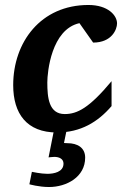

<svg xmlns="http://www.w3.org/2000/svg" viewBox="-20 -520 520 771"><path d="M450 -426C450 -458 414 -500 335 -500C144 -500 33 -351 33 -178C33 -64 87 12 209 12C304 12 373 -30 428 -94V-194C338 -86 290 -62 240 -62C176 -62 170 -128 170 -189C170 -230 186 -402 299 -427L354 -349C429 -349 450 -402 450 -426ZM322 113C322 73 291 55 251 55C241 55 237 54 237 54L253 -24H202L175 112C175 112 191 110 198 110C218 110 235 118 235 137C235 171 196 178 170 178C145 178 108 170 108 170L98 220C98 220 136 231 177 231C247 231 322 191 322 113Z"/></svg>

Font: Veleka
Style: Bold Italic
Weight: 700
Italic angle: -12°
Designer: Stefan Peev, Context Ltd, 2016; SIL International, 1997-2014.
Foundry: Stefan Peev, Context Ltd, 2016
Version: Version 5.000